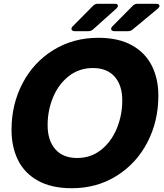

<svg xmlns="http://www.w3.org/2000/svg" viewBox="-20 -979 866 1016"><path d="M41 -292Q41 -427 99.5 -538.5Q158 -650 263 -714.5Q368 -779 500 -779Q607 -779 678 -739.5Q749 -700 783.5 -631Q818 -562 818 -473Q818 -337 759.5 -225Q701 -113 596.5 -48Q492 17 360 17Q252 17 180.5 -23Q109 -63 75 -132.5Q41 -202 41 -292ZM627 -448Q627 -528 586.5 -573.5Q546 -619 472 -619Q399 -619 344.5 -576.5Q290 -534 261 -464.5Q232 -395 232 -317Q232 -236 272.5 -189.5Q313 -143 388 -143Q461 -143 515 -186Q569 -229 598 -299Q627 -369 627 -448ZM375 -814Q367 -814 362.5 -817.5Q358 -821 358 -826Q358 -833 364 -839L473 -949Q483 -959 497 -959H587Q604 -959 604 -948Q604 -942 596 -934L472 -823Q462 -814 447 -814ZM585 -814Q577 -814 572.5 -817.5Q568 -821 568 -826Q568 -833 574 -839L683 -949Q693 -959 707 -959H807Q815 -959 819.5 -956Q824 -953 824 -948Q824 -942 816 -934L682 -823Q672 -814 657 -814Z"/></svg>

Font: Open Sauce Two Black Italic
Style: Regular
Weight: 900
Italic angle: -10°
Designer: Alfredo Marco Pradil
Foundry: Creative Sauce Fz LLC
Version: Version 1.477